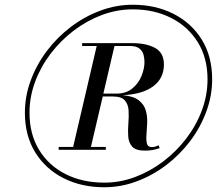

<svg xmlns="http://www.w3.org/2000/svg" viewBox="-20 -780 915 810"><path d="M85 -304.5Q85 -374.5 109.8 -441.2Q134.5 -508 178 -565.5Q221.5 -623 279.2 -666.8Q337 -710.5 403.5 -735.2Q470 -760 540 -760Q636.5 -760 712.2 -721.5Q788 -683 831.5 -612.5Q875 -542 875 -445.5Q875 -375.5 850.2 -308.8Q825.5 -242 782 -184.5Q738.5 -127 680.8 -83.2Q623 -39.5 556.5 -14.8Q490 10 420 10Q323.5 10 247.8 -28.5Q172 -67 128.5 -137.5Q85 -208 85 -304.5ZM104.5 -304.5Q104.5 -213.5 145.2 -147.2Q186 -81 257.2 -45.2Q328.5 -9.5 420 -9.5Q486.5 -9.5 550 -33.2Q613.5 -57 668.8 -99Q724 -141 766 -196Q808 -251 831.8 -314.8Q855.5 -378.5 855.5 -445.5Q855.5 -535.5 814.5 -601.8Q773.5 -668 702.2 -704.2Q631 -740.5 540 -740.5Q473.5 -740.5 410 -716.8Q346.5 -693 291.2 -651Q236 -609 194 -554Q152 -499 128.2 -435.2Q104.5 -371.5 104.5 -304.5ZM227.5 -160H288.5L388 -586H326.5V-598H538Q597 -598 634.2 -577.8Q671.5 -557.5 671.5 -508Q671.5 -449 625.8 -415.5Q580 -382 498.5 -378.5Q543.5 -374 565.5 -356.8Q587.5 -339.5 594.8 -314.8Q602 -290 601 -263Q600 -236 598 -212.5Q596 -189 599.8 -174.2Q603.5 -159.5 620.5 -159.5Q629 -159.5 636 -161.8Q643 -164 649.5 -167L653.5 -155Q625 -144.5 592 -144.5Q553.5 -144.5 538.2 -161Q523 -177.5 521 -203.5Q519 -229.5 521.5 -258.8Q524 -288 522.5 -314Q521 -340 506.5 -356.5Q492 -373 455.5 -373H413.5L363.5 -160H426.5V-148H227.5ZM527.5 -586H463L416 -385H470.5Q512 -385 538.2 -406.8Q564.5 -428.5 577 -459.5Q589.5 -490.5 589.5 -518.5Q589.5 -533.5 585.5 -549Q581.5 -564.5 568.2 -575.2Q555 -586 527.5 -586Z"/></svg>

Font: Bodoni* 11pt Medium
Style: Italic
Weight: 500
Italic angle: -13°
Version: Version 2.3